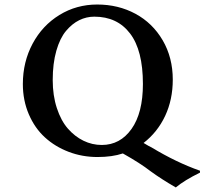

<svg xmlns="http://www.w3.org/2000/svg" viewBox="-20 -678 896 841"><path d="M393.1 -605Q358.4 -605 327.1 -589.6Q295.9 -574.2 269.3 -542.7Q242.7 -511.2 226.8 -455.8Q210.9 -400.4 210.9 -327.1Q210.9 -259.8 229 -204.6Q247.1 -149.4 277.3 -114.7Q307.6 -80.1 345.7 -61.5Q383.8 -43 425.8 -43Q506.3 -43 556.2 -113.3Q606 -183.6 606 -310.1Q606 -457.5 549.8 -531.2Q493.7 -605 393.1 -605ZM736.8 -329.1Q736.8 -241.7 703.4 -170.4Q669.9 -99.1 608.9 -51.8Q633.8 -36.6 644 -32.2Q752 33.2 856 69.8V78.1Q788.1 111.3 750 143.1Q685.1 105.5 639.2 71.8Q594.7 37.1 518.1 -5.9Q471.7 9.8 407.2 9.8Q340.3 9.8 280.8 -12.9Q221.2 -35.6 176.8 -76.2Q132.3 -116.7 106.2 -177.5Q80.1 -238.3 80.1 -310.1Q80.1 -406.7 122.8 -486.6Q165.5 -566.4 240.2 -612.3Q314.9 -658.2 405.8 -658.2Q498 -658.2 573.2 -617.7Q648.4 -577.1 692.6 -501.5Q736.8 -425.8 736.8 -329.1Z"/></svg>

Font: Linear Smooth
Style: Bold
Weight: 700
Designer: Philipp H. Poll, Flanker
Foundry: Philipp H. Poll, reworked by Flanker
Version: Version 1.061 | FøM Fix